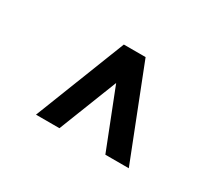

<svg xmlns="http://www.w3.org/2000/svg" viewBox="-80 -907 777 688"><g transform="rotate(30 309.0 -562.5)"><path d="M117 -375 264 -750H354L501 -375H404L309 -617L214 -375Z"/></g></svg>

Font: Hermit
Style: Regular
Weight: 400
Designer: Pablo Caro
Version: Version 2.000;PS 002.000;hotconv 1.0.88;makeotf.lib2.5.64775